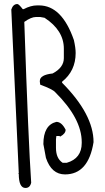

<svg xmlns="http://www.w3.org/2000/svg" viewBox="-20 -893 519 953"><path d="M66.4 -873Q73.2 -873 92.8 -847.7H97.7Q132.8 -866.2 164.1 -866.2H173.8Q287.1 -866.2 346.7 -694.3Q355.5 -655.3 355.5 -629.9Q355.5 -541 288.1 -487.3V-482.4Q444.3 -325.2 444.3 -187.5Q418.9 -27.3 302.7 -27.3Q235.4 -27.3 208 -109.4L195.3 -177.7Q195.3 -272.5 259.8 -288.1Q286.1 -288.1 305.7 -249Q305.7 -229.5 278.3 -214.8L275.4 -217.8H259.8L257.8 -202.1V-159.2Q257.8 -106.4 291 -85H311.5Q385.7 -106.4 385.7 -183.6V-187.5Q385.7 -304.7 253.9 -435.5Q241.2 -450.2 179.7 -472.7L177.7 -487.3V-491.2Q177.7 -521.5 241.2 -528.3Q296.9 -557.6 296.9 -604.5V-651.4Q296.9 -742.2 201.2 -804.7L179.7 -808.6H158.2Q134.8 -808.6 100.6 -784.2Q121.1 -184.6 134.8 13.7Q128.9 40 106.4 40Q73.2 40 73.2 -30.3H69.3L73.2 -33.2L36.1 -845.7Q44.9 -873 66.4 -873Z"/></svg>

Font: Sue Ellen Francisco 
Style: Regular
Weight: 400
Designer: Kimberly Geswein
Foundry: Kimberly Geswein
Version: Version 1.002 2007